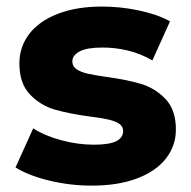

<svg xmlns="http://www.w3.org/2000/svg" viewBox="-20 -569 594 597"><path d="M28.3 -48.4 83.2 -169.9Q119.9 -146.4 171.2 -132.8Q222.6 -119.1 271.6 -119.1Q320.3 -119.1 341.6 -130.1Q362.9 -141 362.9 -162Q362.9 -176.3 349.9 -184.7Q337 -193 314.8 -197.8Q292.7 -202.7 261.2 -206.4Q195.1 -215.3 150.8 -228.1Q106.4 -240.8 73.4 -275Q40.3 -309.2 40.3 -371.8Q40.3 -423 70.6 -463Q100.8 -503 159.2 -525.8Q217.6 -548.6 297.2 -548.6Q355.2 -548.6 412.5 -536.4Q469.8 -524.2 508.7 -502.7L453.8 -381.2Q416.1 -402.8 377.2 -412Q338.3 -421.2 298.4 -421.2Q250.9 -421.2 227.9 -409.3Q204.9 -397.3 204.9 -377.9Q204.9 -362.7 218.3 -353.6Q231.7 -344.6 253.6 -339.7Q275.6 -334.9 308.8 -330.2Q374 -321.3 417.8 -308.3Q461.7 -295.3 494.3 -261.6Q526.9 -227.8 526.9 -166.1Q526.9 -116 496.2 -76.4Q465.6 -36.9 406.4 -14.3Q347.3 8.2 265.2 8.2Q197.4 8.2 132.3 -7.7Q67.2 -23.6 28.3 -48.4Z"/></svg>

Font: iiserrat Thin
Style: Regular
Weight: 100
Designer: Akira Ohta
Foundry: Akira Ohta
Version: Version 1.200;Glyphs 3.3.1 (3343)